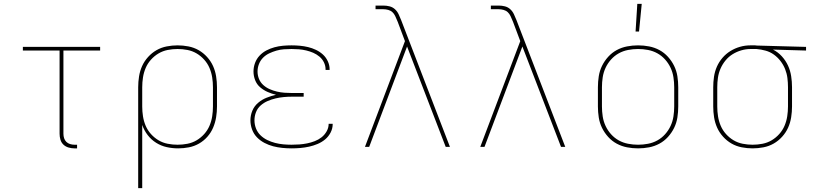

<svg xmlns="http://www.w3.org/2000/svg" viewBox="-20 -764 4240 999"><path d="M381 8H367Q352 8 336.5 3.5Q321 -1 310 -11.5Q299 -22 294.5 -37Q290 -52 290 -68V-501H99V-520H501V-501H310V-68Q310 -56 313.5 -45Q317 -34 325 -26Q333 -18 344.5 -14.5Q356 -11 367 -11H381Z M699 215V-310Q699 -338 703.5 -366.5Q708 -395 719.5 -420.5Q731 -446 750.5 -467.5Q770 -489 794.5 -503Q819 -517 847.5 -522.5Q876 -528 904 -528Q932 -528 960.5 -522.5Q989 -517 1013.5 -503Q1038 -489 1057.5 -467.5Q1077 -446 1088.5 -420.5Q1100 -395 1104.5 -366.5Q1109 -338 1109 -310V-210Q1109 -182 1104.5 -154Q1100 -126 1089 -100Q1078 -74 1059 -52.5Q1040 -31 1015.5 -17Q991 -3 963 2.5Q935 8 907 8Q877 8 847.5 1.5Q818 -5 792.5 -21Q767 -37 748.5 -61Q730 -85 720 -114V215ZM904 -11Q930 -11 955.5 -16Q981 -21 1003 -34Q1025 -47 1042.5 -66.5Q1060 -86 1070 -109.5Q1080 -133 1084 -158.5Q1088 -184 1088 -210V-310Q1088 -336 1084 -361.5Q1080 -387 1070 -410.5Q1060 -434 1042.5 -453.5Q1025 -473 1003 -486Q981 -499 955.5 -504Q930 -509 904 -509Q878 -509 852.5 -504Q827 -499 805 -486Q783 -473 765.5 -453.5Q748 -434 738 -410.5Q728 -387 724 -361.5Q720 -336 720 -310V-210Q720 -184 724 -158.5Q728 -133 738 -109.5Q748 -86 765.5 -66.5Q783 -47 805 -34Q827 -21 852.5 -16Q878 -11 904 -11Z M1497 8Q1473 8 1448.5 5.5Q1424 3 1401 -3Q1378 -9 1356 -20.5Q1334 -32 1317 -49.5Q1300 -67 1291.5 -90.5Q1283 -114 1283 -138Q1283 -164 1293 -188Q1303 -212 1323 -229Q1343 -246 1367 -255.5Q1391 -265 1416 -271Q1394 -276 1372.5 -285.5Q1351 -295 1333.5 -310Q1316 -325 1307.5 -347Q1299 -369 1299 -392Q1299 -415 1307 -436.5Q1315 -458 1330.5 -474.5Q1346 -491 1366 -501.5Q1386 -512 1408 -518Q1430 -524 1452.5 -526Q1475 -528 1497 -528Q1519 -528 1540.5 -526Q1562 -524 1583 -519Q1604 -514 1624 -504.5Q1644 -495 1660 -480.5Q1676 -466 1685.5 -445.5Q1695 -425 1695 -404V-400H1674V-403Q1674 -422 1665.5 -439.5Q1657 -457 1642 -469.5Q1627 -482 1609.5 -489.5Q1592 -497 1573 -501.5Q1554 -506 1535 -507.5Q1516 -509 1497 -509Q1477 -509 1457 -507.5Q1437 -506 1418 -500.5Q1399 -495 1381 -486.5Q1363 -478 1349 -464Q1335 -450 1327.5 -431Q1320 -412 1320 -392Q1320 -372 1327.5 -353.5Q1335 -335 1350 -321.5Q1365 -308 1383.5 -300Q1402 -292 1421 -287.5Q1440 -283 1460 -281.5Q1480 -280 1500 -280H1560V-261H1500Q1478 -261 1456.5 -259Q1435 -257 1414 -252Q1393 -247 1373 -238.5Q1353 -230 1336.5 -215.5Q1320 -201 1312 -180.5Q1304 -160 1304 -138Q1304 -116 1312 -95.5Q1320 -75 1335.5 -60Q1351 -45 1370.5 -35.5Q1390 -26 1411 -20.5Q1432 -15 1454 -13Q1476 -11 1497 -11Q1518 -11 1538 -12.5Q1558 -14 1578 -18Q1598 -22 1617.5 -29.5Q1637 -37 1653 -49.5Q1669 -62 1679.5 -80.5Q1690 -99 1690 -119V-120H1711V-118Q1711 -95 1700 -74Q1689 -53 1671.5 -38.5Q1654 -24 1632.5 -15Q1611 -6 1588.5 -1Q1566 4 1543 6Q1520 8 1497 8Z M1879 0 2087 -550 2048 -654Q2048 -654 2047 -654V-656Q2042 -668 2036.5 -680Q2031 -692 2022 -700.5Q2013 -709 2000 -712.5Q1987 -716 1975 -716H1934V-735H1975Q1991 -735 2007 -731Q2023 -727 2035 -716Q2047 -705 2054 -690Q2061 -675 2067 -660L2321 0H2299L2098 -522L1901 0Z M2479 0 2687 -550 2648 -654Q2648 -654 2647 -654V-656Q2642 -668 2636.5 -680Q2631 -692 2622 -700.5Q2613 -709 2600 -712.5Q2587 -716 2575 -716H2534V-735H2575Q2591 -735 2607 -731Q2623 -727 2635 -716Q2647 -705 2654 -690Q2661 -675 2667 -660L2921 0H2899L2698 -522L2501 0Z M3300 8Q3271 8 3242.5 2.5Q3214 -3 3189 -16.5Q3164 -30 3144.5 -51.5Q3125 -73 3112.5 -98.5Q3100 -124 3095.5 -152.5Q3091 -181 3091 -210V-310Q3091 -339 3095.5 -367.5Q3100 -396 3112.5 -421.5Q3125 -447 3144.5 -468.5Q3164 -490 3189 -503.5Q3214 -517 3242.5 -522.5Q3271 -528 3300 -528Q3329 -528 3357.5 -522.5Q3386 -517 3411 -503.5Q3436 -490 3455.5 -468.5Q3475 -447 3487.5 -421.5Q3500 -396 3504.5 -367.5Q3509 -339 3509 -310V-210Q3509 -181 3504.5 -152.5Q3500 -124 3487.5 -98.5Q3475 -73 3455.5 -51.5Q3436 -30 3411 -16.5Q3386 -3 3357.5 2.5Q3329 8 3300 8ZM3300 -11Q3326 -11 3352 -16Q3378 -21 3400.5 -33.5Q3423 -46 3440.5 -65.5Q3458 -85 3469 -108.5Q3480 -132 3484 -158Q3488 -184 3488 -210V-310Q3488 -336 3484 -362Q3480 -388 3469 -411.5Q3458 -435 3440.5 -454.5Q3423 -474 3400.5 -486.5Q3378 -499 3352 -504Q3326 -509 3300 -509Q3274 -509 3248 -504Q3222 -499 3199.5 -486.5Q3177 -474 3159.5 -454.5Q3142 -435 3131 -411.5Q3120 -388 3116 -362Q3112 -336 3112 -310V-210Q3112 -184 3116 -158Q3120 -132 3131 -108.5Q3142 -85 3159.5 -65.5Q3177 -46 3199.5 -33.5Q3222 -21 3248 -16Q3274 -11 3300 -11ZM3287 -600 3296 -744H3319L3305 -600Z M3896 8Q3868 8 3839.5 2.5Q3811 -3 3786.5 -17Q3762 -31 3742.5 -52.5Q3723 -74 3711.5 -99.5Q3700 -125 3695.5 -153.5Q3691 -182 3691 -210V-310Q3691 -337 3695 -364.5Q3699 -392 3710 -417Q3721 -442 3739 -463Q3757 -484 3780.5 -498.5Q3804 -513 3830.5 -520.5Q3857 -528 3884 -528H3900Q3905 -528 3909 -528Q3913 -528 3918 -527L4174 -520V-501L4002 -506Q4028 -493 4048 -471Q4068 -449 4080 -423Q4092 -397 4096.5 -368Q4101 -339 4101 -310V-210Q4101 -182 4096.5 -153.5Q4092 -125 4080.5 -99.5Q4069 -74 4049.5 -52.5Q4030 -31 4005.5 -17Q3981 -3 3952.5 2.5Q3924 8 3896 8ZM3896 -11Q3922 -11 3947.5 -16Q3973 -21 3995 -34Q4017 -47 4034.5 -66.5Q4052 -86 4062 -109.5Q4072 -133 4076 -158.5Q4080 -184 4080 -210V-310Q4080 -334 4077 -358Q4074 -382 4065 -404.5Q4056 -427 4041 -446.5Q4026 -466 4006.5 -480Q3987 -494 3963.5 -500.5Q3940 -507 3916 -509H3886Q3861 -509 3837 -502Q3813 -495 3792 -482Q3771 -469 3755 -449.5Q3739 -430 3729 -407Q3719 -384 3715.5 -359.5Q3712 -335 3712 -310V-210Q3712 -184 3716 -158.5Q3720 -133 3730 -109.5Q3740 -86 3757.5 -66.5Q3775 -47 3797 -34Q3819 -21 3844.5 -16Q3870 -11 3896 -11Z"/></svg>

Font: Iosevka Aile Thin
Style: Regular
Weight: 100
Designer: Belleve Invis
Foundry: Belleve Invis
Version: Version 31.1.0; ttfautohint (v1.8.4)